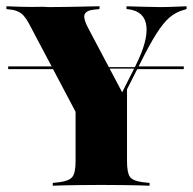

<svg xmlns="http://www.w3.org/2000/svg" viewBox="-26 -591 613 611"><path d="M232.3 -372.6 229.8 -377.4H408.1L405.6 -372.6ZM0 -371V-379.8H220.2L225 -371ZM405.6 -371 409.7 -379.8H558.9V-371ZM254 -160.5 65.3 -517.7Q57.3 -532.3 49.6 -540.7Q41.9 -549.2 31.9 -554Q21.8 -558.9 8.1 -560.5L-5.6 -562.1V-571Q12.1 -570.2 43.1 -569.4Q74.2 -568.5 112.1 -569.4L128.2 -568.5H136.3Q162.1 -568.5 184.7 -569Q207.3 -569.4 227 -569.8Q246.8 -570.2 262.9 -570.6Q279 -571 291.1 -571L290.3 -562.1L274.2 -560.5Q248.4 -558.1 243.1 -544.8Q237.9 -531.5 258.9 -493.5L367.7 -287.9L352.4 -276.6L405.6 -382.3Q445.2 -461.3 439.9 -507.7Q434.7 -554 384.7 -561.3L376.6 -562.1V-571Q412.9 -570.2 435.1 -569.4Q457.3 -568.5 482.3 -568.5Q506.5 -568.5 525.4 -569.4Q544.4 -570.2 567.7 -571V-562.1L557.3 -558.9Q533.9 -552.4 514.1 -535.9Q494.4 -519.4 471.8 -483.9Q449.2 -448.4 416.9 -383.1L304 -160.5ZM283.9 -2.4Q253.2 -2.4 226.6 -2Q200 -1.6 178.6 -1.2Q157.3 -0.8 141.9 0V-8.9L163.7 -11.3Q194.4 -15.3 204.4 -28.2Q214.5 -41.1 214.5 -78.2V-250.8L302.4 -200.8L378.2 -316.9V-78.2Q378.2 -41.1 387.5 -28.2Q396.8 -15.3 427.4 -11.3L450 -8.9V0Q434.7 -0.8 413.3 -1.2Q391.9 -1.6 365.3 -2Q338.7 -2.4 308.9 -2.4H296Z"/></svg>

Font: Playfair 144pt SemiCondensed Black
Style: Regular
Weight: 900
Width: 4
Designer: Claus Eggers Sørensen
Foundry: Claus Eggers Sørensen
Version: Version 2.203